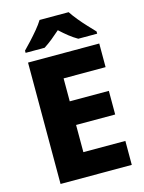

<svg xmlns="http://www.w3.org/2000/svg" viewBox="-136 -1011 821 1091"><g transform="rotate(-15 275.0 -465.5)"><path d="M500 0H81V-714H500V-575H253V-440H483V-301H253V-141H500ZM378 -931Q393 -908 415.5 -880.5Q438 -853 462 -827.5Q486 -802 503 -784V-771H392Q366 -786 342 -805Q318 -824 292 -848Q265 -824 242.5 -806Q220 -788 194 -771H82V-784Q101 -803 124.5 -828.5Q148 -854 170.5 -881Q193 -908 207 -931Z"/></g></svg>

Font: Noto Sans Thai Looped ExtraBold
Style: Regular
Weight: 800
Designer: Sasikarn Vongin, Ben Mitchell
Foundry: The Fontpad Ltd
Version: Version 1.001; ttfautohint (v1.8.4.7-5d5b)